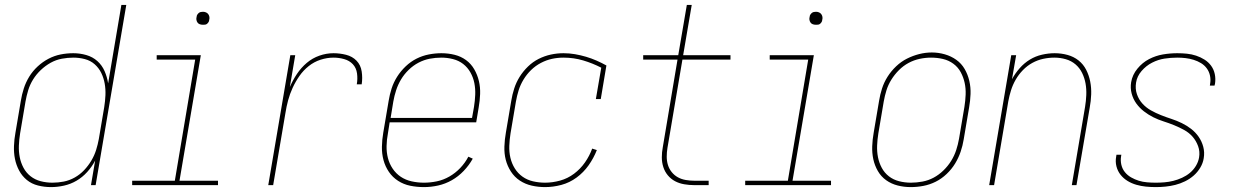

<svg xmlns="http://www.w3.org/2000/svg" viewBox="-20 -755 5040 783"><path d="M188 8Q161 8 135 1.5Q109 -5 89.5 -21Q70 -37 58 -59.5Q46 -82 41 -107Q36 -132 37 -159.5Q38 -187 43 -214L65 -344Q69 -369 77 -394Q85 -419 99 -442Q113 -465 133.5 -484Q154 -503 178 -515.5Q202 -528 227.5 -533Q253 -538 279 -538Q306 -538 332 -530.5Q358 -523 377 -506Q396 -489 406.5 -465Q417 -441 421 -415L475 -735H495L370 0H351L368 -100Q355 -75 335.5 -53.5Q316 -32 292 -18Q268 -4 241 2Q214 8 188 8ZM194 -10Q217 -10 240 -14.5Q263 -19 284.5 -31Q306 -43 323 -61Q340 -79 352.5 -100Q365 -121 372 -143.5Q379 -166 383 -188L405 -318Q409 -343 410 -367Q411 -391 407 -414Q403 -437 393 -457.5Q383 -478 366 -493Q349 -508 326 -514Q303 -520 279 -520Q256 -520 232 -515.5Q208 -511 186.5 -499Q165 -487 146.5 -469.5Q128 -452 115 -431Q102 -410 95 -387Q88 -364 84 -341L62 -211Q58 -186 57 -161.5Q56 -137 60.5 -114Q65 -91 76 -70.5Q87 -50 105 -36Q123 -22 146 -16Q169 -10 194 -10Z M519 0V-18H693L776 -512H619V-530H799L712 -18H869V0ZM808 -654Q801 -654 795 -656Q789 -658 785.5 -663Q782 -668 781 -674Q780 -680 782 -687Q782 -691 784.5 -695Q787 -699 790.5 -702Q794 -705 798.5 -706Q803 -707 808 -707Q814 -707 820 -704.5Q826 -702 829.5 -697Q833 -692 834 -686Q835 -680 833 -673Q833 -669 830.5 -665Q828 -661 824.5 -658Q821 -655 816.5 -654.5Q812 -654 808 -654Z M1074 0 1164 -530H1184L1162 -400Q1174 -428 1191 -453.5Q1208 -479 1231 -498.5Q1254 -518 1282.5 -528Q1311 -538 1340 -538Q1366 -538 1391.5 -531.5Q1417 -525 1434 -507.5Q1451 -490 1455 -463.5Q1459 -437 1455 -411H1435Q1439 -433 1436 -455.5Q1433 -478 1419 -493Q1405 -508 1383.5 -514Q1362 -520 1340 -520Q1314 -520 1287.5 -511.5Q1261 -503 1239 -485.5Q1217 -468 1201 -445Q1185 -422 1173.5 -397Q1162 -372 1155 -346Q1148 -320 1144 -294L1094 0Z M1709 8Q1680 8 1653 2.5Q1626 -3 1603.5 -17.5Q1581 -32 1566 -54Q1551 -76 1544 -102Q1537 -128 1537.5 -156.5Q1538 -185 1543 -214L1565 -344Q1569 -369 1577 -394Q1585 -419 1599.5 -442Q1614 -465 1634.5 -484.5Q1655 -504 1679 -516Q1703 -528 1729 -533Q1755 -538 1780 -538Q1780 -538 1780 -538Q1780 -538 1780 -538Q1808 -538 1834 -531.5Q1860 -525 1880.5 -510Q1901 -495 1914 -472.5Q1927 -450 1933 -424.5Q1939 -399 1938 -371.5Q1937 -344 1932 -316L1922 -256H1569L1562 -211Q1557 -185 1556.5 -159.5Q1556 -134 1562 -110.5Q1568 -87 1581.5 -67Q1595 -47 1614.5 -34Q1634 -21 1658.5 -15.5Q1683 -10 1709 -10Q1735 -10 1761.5 -15.5Q1788 -21 1812.5 -35Q1837 -49 1857 -70Q1877 -91 1890 -116L1908 -108Q1893 -81 1871 -58Q1849 -35 1822.5 -20Q1796 -5 1767 1.5Q1738 8 1709 8ZM1905 -274 1913 -319Q1917 -344 1918 -368.5Q1919 -393 1914.5 -416Q1910 -439 1898.5 -459.5Q1887 -480 1869 -494Q1851 -508 1827.5 -514Q1804 -520 1780 -520Q1756 -520 1732.5 -515.5Q1709 -511 1687 -499.5Q1665 -488 1646.5 -470Q1628 -452 1615.5 -431Q1603 -410 1595.5 -387Q1588 -364 1584 -341L1573 -274Z M2203 8Q2175 8 2148.5 2Q2122 -4 2100 -18.5Q2078 -33 2063.5 -55.5Q2049 -78 2042.5 -103.5Q2036 -129 2037 -157.5Q2038 -186 2043 -214L2065 -344Q2069 -369 2077 -394Q2085 -419 2099 -441.5Q2113 -464 2133 -483.5Q2153 -503 2177 -515Q2201 -527 2226.5 -532.5Q2252 -538 2278 -538Q2302 -538 2325 -534Q2348 -530 2370 -523.5Q2392 -517 2412.5 -508Q2433 -499 2453 -488L2430 -351H2410L2432 -479Q2397 -497 2358.5 -508.5Q2320 -520 2278 -520Q2254 -520 2231 -515Q2208 -510 2186 -498.5Q2164 -487 2146 -469.5Q2128 -452 2115 -430.5Q2102 -409 2095 -386.5Q2088 -364 2084 -341L2062 -211Q2058 -186 2057 -160.5Q2056 -135 2061.5 -111.5Q2067 -88 2079.5 -68Q2092 -48 2111 -34.5Q2130 -21 2154 -15.5Q2178 -10 2203 -10Q2233 -10 2264 -18.5Q2295 -27 2321 -46.5Q2347 -66 2365.5 -92.5Q2384 -119 2395 -149L2414 -143Q2401 -110 2380.5 -81Q2360 -52 2331.5 -31Q2303 -10 2269.5 -1Q2236 8 2203 8Z M2811 0Q2791 0 2770.5 -3.5Q2750 -7 2733 -16Q2716 -25 2703.5 -40Q2691 -55 2685 -74Q2679 -93 2679 -113.5Q2679 -134 2683 -155L2743 -512H2603V-530H2746L2781 -735H2801L2766 -530H2959V-512H2763L2702 -152Q2699 -134 2699 -116Q2699 -98 2704 -82Q2709 -66 2719.5 -53Q2730 -40 2744.5 -32Q2759 -24 2776.5 -21Q2794 -18 2811 -18H2870V0Z M3019 0V-18H3193L3276 -512H3119V-530H3299L3212 -18H3369V0ZM3308 -654Q3301 -654 3295 -656Q3289 -658 3285.5 -663Q3282 -668 3281 -674Q3280 -680 3282 -687Q3282 -691 3284.5 -695Q3287 -699 3290.5 -702Q3294 -705 3298.5 -706Q3303 -707 3308 -707Q3314 -707 3320 -704.5Q3326 -702 3329.5 -697Q3333 -692 3334 -686Q3335 -680 3333 -673Q3333 -669 3330.5 -665Q3328 -661 3324.5 -658Q3321 -655 3316.5 -654.5Q3312 -654 3308 -654Z M3694 8Q3667 8 3641 1.5Q3615 -5 3594 -20Q3573 -35 3560 -57.5Q3547 -80 3541.5 -105.5Q3536 -131 3537 -158.5Q3538 -186 3543 -214L3565 -344Q3569 -369 3577 -394Q3585 -419 3599.5 -442Q3614 -465 3634.5 -484.5Q3655 -504 3679 -516Q3703 -528 3728.5 -534.5Q3754 -541 3780 -541Q3807 -541 3833 -533.5Q3859 -526 3880 -511Q3901 -496 3914 -473.5Q3927 -451 3933 -425Q3939 -399 3938 -371.5Q3937 -344 3932 -316L3910 -186Q3906 -161 3897.5 -136Q3889 -111 3875 -88Q3861 -65 3840.5 -45.5Q3820 -26 3796 -14Q3772 -2 3746 3Q3720 8 3694 8Q3694 8 3694 8Q3694 8 3694 8ZM3695 -10Q3718 -10 3742 -14.5Q3766 -19 3787.5 -30.5Q3809 -42 3827.5 -60Q3846 -78 3859 -99Q3872 -120 3879.5 -143Q3887 -166 3891 -189L3913 -319Q3917 -344 3918 -369Q3919 -394 3914 -417Q3909 -440 3898 -460.5Q3887 -481 3868 -495Q3849 -509 3825.5 -514.5Q3802 -520 3777 -520Q3754 -520 3730.5 -515Q3707 -510 3685.5 -498.5Q3664 -487 3646 -469Q3628 -451 3615 -430Q3602 -409 3595 -386.5Q3588 -364 3584 -341L3562 -211Q3558 -186 3557 -161.5Q3556 -137 3560.5 -114Q3565 -91 3576 -70.5Q3587 -50 3605 -36Q3623 -22 3646.5 -16Q3670 -10 3695 -10Z M4014 0 4104 -530H4124L4107 -432Q4120 -456 4138.5 -477Q4157 -498 4180 -512Q4203 -526 4229.5 -532Q4256 -538 4281 -538Q4308 -538 4333.5 -531Q4359 -524 4378.5 -508.5Q4398 -493 4409.5 -470.5Q4421 -448 4426 -422.5Q4431 -397 4430 -370Q4429 -343 4424 -316L4370 0H4351L4405 -319Q4409 -343 4410 -367.5Q4411 -392 4407 -414.5Q4403 -437 4393 -457.5Q4383 -478 4366 -492.5Q4349 -507 4326.5 -513.5Q4304 -520 4280 -520Q4257 -520 4234 -515Q4211 -510 4190 -498.5Q4169 -487 4151.5 -469Q4134 -451 4122 -430Q4110 -409 4103 -386.5Q4096 -364 4092 -342L4034 0Z M4694 8Q4673 8 4653 6Q4633 4 4614 -1.5Q4595 -7 4578.5 -17Q4562 -27 4550 -42Q4538 -57 4533 -76.5Q4528 -96 4532 -117Q4532 -118 4532.5 -120Q4533 -122 4533 -124H4553Q4553 -123 4552.5 -121Q4552 -119 4552 -118Q4549 -100 4553 -83Q4557 -66 4567.5 -53Q4578 -40 4593 -31.5Q4608 -23 4624 -18Q4640 -13 4658 -11.5Q4676 -10 4694 -10Q4711 -10 4729 -11.5Q4747 -13 4765 -17.5Q4783 -22 4800.5 -30Q4818 -38 4832.5 -50Q4847 -62 4857 -78.5Q4867 -95 4870 -113Q4874 -137 4866 -159Q4858 -181 4843.5 -197.5Q4829 -214 4809 -225Q4789 -236 4768 -244.5Q4747 -253 4725 -260Q4703 -267 4683 -277Q4663 -287 4645 -301Q4627 -315 4614 -333Q4601 -351 4595 -373.5Q4589 -396 4593 -420Q4598 -450 4618.5 -475Q4639 -500 4666 -514Q4693 -528 4722.5 -533Q4752 -538 4781 -538Q4801 -538 4820.5 -536Q4840 -534 4858 -528Q4876 -522 4892 -512Q4908 -502 4919 -487Q4930 -472 4934 -453Q4938 -434 4935 -414Q4934 -412 4934 -410Q4934 -408 4933 -406H4914Q4914 -408 4914.5 -409.5Q4915 -411 4915 -413Q4918 -430 4914.5 -446.5Q4911 -463 4901.5 -476Q4892 -489 4878 -497.5Q4864 -506 4848 -511Q4832 -516 4815 -518Q4798 -520 4781 -520Q4755 -520 4729 -516Q4703 -512 4678.5 -499.5Q4654 -487 4635.5 -465.5Q4617 -444 4613 -418Q4609 -393 4616.5 -371Q4624 -349 4639 -332.5Q4654 -316 4673.5 -305Q4693 -294 4714.5 -285.5Q4736 -277 4757.5 -270Q4779 -263 4799.5 -253Q4820 -243 4837.5 -229.5Q4855 -216 4868 -197.5Q4881 -179 4887 -156.5Q4893 -134 4889 -110Q4886 -90 4875 -71.5Q4864 -53 4848 -39Q4832 -25 4812.5 -15.5Q4793 -6 4773 -1Q4753 4 4733 6Q4713 8 4694 8Z"/></svg>

Font: iosevka_custom_sans_ss08 Thin
Style: Italic
Weight: 100
Italic angle: -10°
Designer: Belleve Invis
Foundry: Belleve Invis
Version: Version 10.3.0; ttfautohint (v1.8.3)